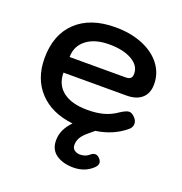

<svg xmlns="http://www.w3.org/2000/svg" viewBox="-128 -611 878 928"><g transform="rotate(20 311.0 -146.5)"><path d="M555 -92Q555 -73 538 -60Q477 -9 389 4Q384 8 359.5 28.5Q335 49 326 66Q317 83 317 102Q317 119 329 128Q341 137 358 137Q386 137 405 120Q416 110 428 110Q439 110 449 120Q461 132 461 144Q461 156 448 169Q408 207 349 207Q295 207 260.5 183Q226 159 226 112Q226 83 237.5 58Q249 33 273 8Q163 -4 100.5 -70.5Q38 -137 38 -243Q38 -364 110 -432Q182 -500 310 -500Q389 -500 450 -475Q511 -450 545 -405.5Q579 -361 579 -304Q579 -258 551 -233Q523 -208 472 -208H148Q148 -146 192 -112Q236 -78 318 -78Q365 -78 401 -88Q437 -98 468 -120Q497 -139 512 -139Q525 -139 539 -125Q555 -110 555 -92ZM150 -289H438Q455 -289 463 -296Q471 -303 471 -320Q471 -361 427 -386.5Q383 -412 310 -412Q236 -412 193 -378.5Q150 -345 150 -289Z"/></g></svg>

Font: Kodchasan SemiBold
Style: Regular
Weight: 600
Version: Version 1.000; ttfautohint (v1.6)